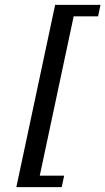

<svg xmlns="http://www.w3.org/2000/svg" viewBox="-20 -710 432 787"><path d="M143 10H243L233 57H47L206 -690H392L382 -643H282Z"/></svg>

Font: Trochut
Style: Italic
Weight: 400
Italic angle: -12°
Designer: Andreu Balius
Foundry: Andreu Balius
Version: Version 1.001